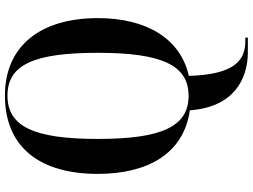

<svg xmlns="http://www.w3.org/2000/svg" viewBox="-140 -624 999 758"><g transform="rotate(-90 359.0 -245.5)"><path d="M531 234H589V224H574C496 224 443 176 438 1C585 -32 666 -166 666 -358C666 -584 557 -725 360 -725C152 -725 51 -582 51 -359C51 -158 133 -19 302 5C314 176 423 234 531 234ZM359 0C239 0 189 -104 189 -358C189 -613 239 -715 360 -715C481 -715 529 -613 529 -358C529 -103 479 0 359 0Z"/></g></svg>

Font: Noto Serif Display SemiCondensed SemiBold
Style: Regular
Weight: 600
Width: 4
Designer: Monotype Design Team
Foundry: Monotype Imaging Inc.
Version: Version 2.009